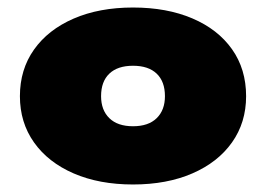

<svg xmlns="http://www.w3.org/2000/svg" viewBox="-20 -779 708 511"><path d="M334 -288Q244 -288 176 -317.5Q108 -347 70.5 -400Q33 -453 33 -523Q33 -594 70.5 -647Q108 -700 176 -729.5Q244 -759 334 -759Q424 -759 492 -730Q560 -701 597.5 -648Q635 -595 635 -523Q635 -453 597.5 -400Q560 -347 492 -317.5Q424 -288 334 -288ZM334 -443Q375 -443 397 -464.5Q419 -486 419 -523Q419 -562 397 -583Q375 -604 334 -604Q293 -604 271 -583Q249 -562 249 -523Q249 -486 271 -464.5Q293 -443 334 -443Z"/></svg>

Font: Bounded
Style: Regular
Weight: 900
Designer: Vlad Churkin
Version: Version 1.0